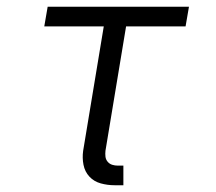

<svg xmlns="http://www.w3.org/2000/svg" viewBox="-20 -540 640 568"><path d="M345 8H319Q298 8 278 2.5Q258 -3 244.5 -17.5Q231 -32 227 -52.5Q223 -73 226 -94L287 -462H111L121 -520H539L529 -462H353L292 -94Q291 -85 292 -76.5Q293 -68 298.5 -61.5Q304 -55 312 -52.5Q320 -50 329 -50H345Z"/></svg>

Font: Iosevka Aile Light
Style: Italic
Weight: 300
Italic angle: -9°
Designer: Belleve Invis
Foundry: Belleve Invis
Version: Version 31.1.0; ttfautohint (v1.8.4)